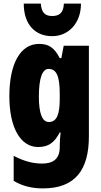

<svg xmlns="http://www.w3.org/2000/svg" viewBox="-20 -807 564 1067"><path d="M430 -787H335C333 -736 310 -718 270 -718C229 -718 210 -739 207 -787H112C112 -668 178 -606 270 -606C359 -606 430 -676 430 -787ZM197 -563C93 -563 32 -453 32 -272C32 -99 93 10 192 10C249 10 282 -14 312 -71H317C314 -51 312 -17 312 5V11C312 78 273 102 214 102C165 102 115 90 56 59V198C103 226 154 240 219 240C398 240 474 137 474 -49V-553H334L321 -484H312C281 -544 249 -563 197 -563ZM250 -424C294 -424 312 -384 312 -285V-256C312 -168 294 -129 251 -129C215 -129 196 -176 196 -270C196 -375 216 -424 250 -424Z"/></svg>

Font: Noto Sans Armenian ExtraCondensed Black
Style: Regular
Weight: 900
Width: 2
Designer: Monotype Design Team
Foundry: Monotype Imaging Inc.
Version: Version 2.008